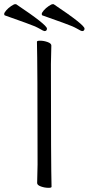

<svg xmlns="http://www.w3.org/2000/svg" viewBox="-60 -895 425 920"><path d="M153 -746Q149 -746 129.5 -757.5Q110 -769 62 -786Q14 -803 -36 -821Q-40 -822 -40 -828Q-40 -834 -30 -845.5Q-20 -857 -6.5 -866Q7 -875 12 -875H17Q165 -776 165 -758Q165 -746 153 -746ZM333 -746Q329 -746 309.5 -757.5Q290 -769 242 -786Q194 -803 144 -821Q140 -822 140 -828Q140 -834 150 -845.5Q160 -857 173.5 -866Q187 -875 192 -875H197Q345 -776 345 -758Q345 -746 333 -746ZM173 5Q154 5 136 -1.5Q118 -8 118 -18L120 -107Q120 -589 117 -695Q117 -700 132 -700Q150 -700 168 -693.5Q186 -687 186 -677L184 -588Q184 -106 187 0Q187 5 173 5Z"/></svg>

Font: LXGW WenKai Light
Style: Regular
Weight: 300
Designer: LXGW / Fontworks Inc.
Foundry: LXGW / Fontworks Inc.
Version: Version 1.501; October 10, 2024